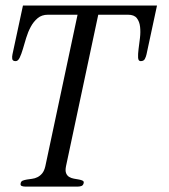

<svg xmlns="http://www.w3.org/2000/svg" viewBox="-20 -687 623 707"><path d="M558.1 -666.5 519.5 -486.8Q517.6 -478 513.4 -470Q509.3 -461.9 498 -461.9Q489.3 -461.9 488.5 -474.6Q487.8 -487.3 490.2 -506.3Q492.7 -525.4 495.4 -547.4Q498 -569.3 495.8 -588.4Q493.7 -607.4 483.9 -620.1Q474.1 -632.8 451.2 -632.8H341.8L223.1 -75.2Q219.7 -58.6 223.4 -49.3Q227.1 -40 234.9 -35.4Q242.7 -30.8 252.4 -29.1Q262.2 -27.3 270.8 -25.9Q279.3 -24.4 284.4 -21.7Q289.6 -19 288.1 -12.7Q286.1 -4.4 280 -2.2Q273.9 0 267.6 0H71.8Q65.4 0 59.8 -2.2Q54.2 -4.4 56.2 -12.7Q57.6 -19.5 64 -22Q70.3 -24.4 79.1 -25.9Q87.9 -27.3 98.1 -28.6Q108.4 -29.8 118.2 -34.7Q127.9 -39.6 135.5 -48.8Q143.1 -58.1 147 -75.2L265.6 -632.8H156.7Q133.8 -632.8 118.7 -620.1Q103.5 -607.4 93.3 -588.4Q83 -569.3 76.4 -547.4Q69.8 -525.4 64.2 -506.3Q58.6 -487.3 52.5 -474.6Q46.4 -461.9 37.6 -461.9Q26.4 -461.9 25.1 -470Q23.9 -478 25.9 -486.8L64.5 -666.5Z"/></svg>

Font: Atsinvsda
Style: Italic
Weight: 400
Italic angle: -12°
Designer: Al Webster
Foundry: Al Webster and Michael Everson
Version: Version 2.000